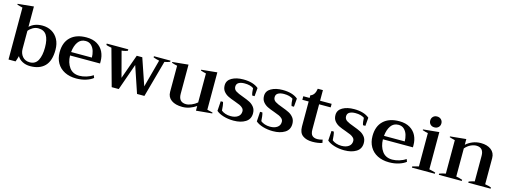

<svg xmlns="http://www.w3.org/2000/svg" viewBox="-12 -1518 6210 2342"><g transform="rotate(15 3093.5 -347.0)"><path d="M191 -73Q178 -25 168 0H79V-656Q38 -665 10 -675V-685L211 -705V-448Q273 -507 374 -507Q438 -507 490 -478Q542 -449 572 -393.5Q602 -338 602 -261Q602 -122 537 -56Q472 10 354 10Q297 10 253.5 -13.5Q210 -37 191 -73ZM471 -256Q471 -358 438 -410Q405 -462 333 -462Q297 -462 264 -443Q231 -424 211 -397V-170Q211 -113 244.5 -73.5Q278 -34 337 -34Q408 -34 439.5 -94.5Q471 -155 471 -256Z M1170 -242H791Q793 -152 836.5 -92Q880 -32 964 -32Q1005 -32 1051.5 -46Q1098 -60 1133 -85L1146 -53Q1114 -26 1057.5 -8Q1001 10 935 10Q850 10 787.5 -22Q725 -54 691.5 -112.5Q658 -171 658 -248Q658 -372 729.5 -439.5Q801 -507 929 -507Q1010 -507 1064 -474.5Q1118 -442 1144 -388.5Q1170 -335 1170 -269ZM1055 -286Q1055 -326 1043 -366.5Q1031 -407 1003 -434.5Q975 -462 930 -462Q868 -462 834 -412.5Q800 -363 793 -286Z M1254 -464Q1250 -465 1226 -469.5Q1202 -474 1186 -481V-498H1458V-480Q1453 -478 1433.5 -471.5Q1414 -465 1383 -462L1468 -141L1578 -449H1648L1763 -112L1857 -462Q1818 -470 1782 -483V-498H1991V-483Q1960 -471 1923 -464L1795 0H1702L1589 -335L1471 0H1382Z M2650 -19V-8L2449 11V-48Q2414 -23 2368.5 -6.5Q2323 10 2275 10Q2187 10 2136 -26.5Q2085 -63 2085 -129V-459Q2041 -468 2016 -478V-488L2216 -508V-139Q2216 -34 2311 -34Q2340 -34 2379 -50Q2418 -66 2449 -93V-459Q2407 -468 2381 -478V-488L2580 -508V-36Q2607 -31 2650 -19Z M2703 -55 2711 -178H2740Q2746 -162 2750 -130Q2754 -98 2755 -72Q2775 -55 2806 -44.5Q2837 -34 2874 -34Q2930 -34 2964.5 -58.5Q2999 -83 2999 -127Q2999 -151 2983 -167.5Q2967 -184 2943.5 -195Q2920 -206 2877 -221Q2824 -239 2789.5 -256Q2755 -273 2731 -303Q2707 -333 2707 -379Q2707 -441 2765 -474Q2823 -507 2910 -507Q3036 -507 3103 -450L3094 -345H3064Q3058 -361 3054.5 -386Q3051 -411 3051 -435Q3009 -464 2938 -464Q2892 -464 2864 -448Q2836 -432 2836 -397Q2836 -362 2866 -342.5Q2896 -323 2959 -301Q3014 -281 3048 -263.5Q3082 -246 3106 -215Q3130 -184 3130 -137Q3130 -63 3071 -26.5Q3012 10 2922 10Q2852 10 2793.5 -8Q2735 -26 2703 -55Z M3200 -55 3208 -178H3237Q3243 -162 3247 -130Q3251 -98 3252 -72Q3272 -55 3303 -44.5Q3334 -34 3371 -34Q3427 -34 3461.5 -58.5Q3496 -83 3496 -127Q3496 -151 3480 -167.5Q3464 -184 3440.5 -195Q3417 -206 3374 -221Q3321 -239 3286.5 -256Q3252 -273 3228 -303Q3204 -333 3204 -379Q3204 -441 3262 -474Q3320 -507 3407 -507Q3533 -507 3600 -450L3591 -345H3561Q3555 -361 3551.5 -386Q3548 -411 3548 -435Q3506 -464 3435 -464Q3389 -464 3361 -448Q3333 -432 3333 -397Q3333 -362 3363 -342.5Q3393 -323 3456 -301Q3511 -281 3545 -263.5Q3579 -246 3603 -215Q3627 -184 3627 -137Q3627 -63 3568 -26.5Q3509 10 3419 10Q3349 10 3290.5 -8Q3232 -26 3200 -55Z M4041 -8Q3988 10 3918 10Q3840 10 3794 -24.5Q3748 -59 3748 -137V-453H3668V-498H3748V-531Q3804 -549 3815 -632H3880V-498H4026V-453H3880V-137Q3880 -80 3903 -58.5Q3926 -37 3968 -37Q3998 -37 4033 -48Z M4102 -55 4110 -178H4139Q4145 -162 4149 -130Q4153 -98 4154 -72Q4174 -55 4205 -44.5Q4236 -34 4273 -34Q4329 -34 4363.5 -58.5Q4398 -83 4398 -127Q4398 -151 4382 -167.5Q4366 -184 4342.5 -195Q4319 -206 4276 -221Q4223 -239 4188.5 -256Q4154 -273 4130 -303Q4106 -333 4106 -379Q4106 -441 4164 -474Q4222 -507 4309 -507Q4435 -507 4502 -450L4493 -345H4463Q4457 -361 4453.5 -386Q4450 -411 4450 -435Q4408 -464 4337 -464Q4291 -464 4263 -448Q4235 -432 4235 -397Q4235 -362 4265 -342.5Q4295 -323 4358 -301Q4413 -281 4447 -263.5Q4481 -246 4505 -215Q4529 -184 4529 -137Q4529 -63 4470 -26.5Q4411 10 4321 10Q4251 10 4192.5 -8Q4134 -26 4102 -55Z M5121 -242H4742Q4744 -152 4787.5 -92Q4831 -32 4915 -32Q4956 -32 5002.5 -46Q5049 -60 5084 -85L5097 -53Q5065 -26 5008.5 -8Q4952 10 4886 10Q4801 10 4738.5 -22Q4676 -54 4642.5 -112.5Q4609 -171 4609 -248Q4609 -372 4680.5 -439.5Q4752 -507 4880 -507Q4961 -507 5015 -474.5Q5069 -442 5095 -388.5Q5121 -335 5121 -269ZM5006 -286Q5006 -326 4994 -366.5Q4982 -407 4954 -434.5Q4926 -462 4881 -462Q4819 -462 4785 -412.5Q4751 -363 4744 -286Z M5240 -613Q5240 -643 5259.5 -662.5Q5279 -682 5310 -682Q5341 -682 5361 -662.5Q5381 -643 5381 -613Q5381 -583 5361 -564Q5341 -545 5310 -545Q5279 -545 5259.5 -564Q5240 -583 5240 -613ZM5173 -15Q5191 -21 5252 -36V-457Q5222 -462 5183 -475V-485L5384 -505V-35Q5428 -26 5463 -15V0H5173Z M6167 -15V0H5885V-15Q5930 -31 5957 -36V-359Q5957 -462 5864 -462Q5831 -462 5793.5 -444.5Q5756 -427 5724 -390V-35Q5765 -28 5803 -15V0H5513V-15Q5555 -31 5592 -36V-459Q5551 -468 5523 -478V-488L5724 -508V-436Q5759 -468 5807 -487.5Q5855 -507 5910 -507Q5990 -507 6039.5 -469.5Q6089 -432 6089 -365V-35Q6139 -27 6167 -15Z"/></g></svg>

Font: Trirong SemiBold
Style: Regular
Weight: 600
Designer: Katatrad Team
Foundry: CadsonDemak
Version: Version 1.001